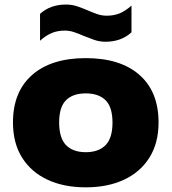

<svg xmlns="http://www.w3.org/2000/svg" viewBox="-20 -813 754 844"><path d="M357 10.5Q260.5 10.5 188.8 -23Q117 -56.5 77 -120.2Q37 -184 37 -274.5Q37 -409.5 121.2 -483.5Q205.5 -557.5 357 -557.5Q509 -557.5 593 -483.8Q677 -410 677 -274.5Q677 -184.5 637.2 -120.8Q597.5 -57 525.5 -23.2Q453.5 10.5 357 10.5ZM357 -144Q413.5 -144 444 -175Q474.5 -206 474.5 -274Q474.5 -342.5 444 -372.5Q413.5 -402.5 357 -402.5Q300.5 -402.5 270.2 -372.5Q240 -342.5 240 -274.5Q240 -206.5 270.2 -175.2Q300.5 -144 357 -144ZM444 -629.5Q417.5 -629.5 394 -637.8Q370.5 -646 348.5 -655Q328 -664 307.2 -671.2Q286.5 -678.5 264.5 -678.5Q233.5 -678.5 208.2 -668.2Q183 -658 156 -634V-752Q201 -793 270 -793Q296.5 -793 320 -785Q343.5 -777 365.5 -767.5Q386 -758.5 406.8 -751.2Q427.5 -744 449.5 -744Q480.5 -744 505.8 -754.2Q531 -764.5 558 -788.5V-671Q513 -629.5 444 -629.5Z"/></svg>

Font: Encode Sans Expanded Expanded ExtraBold
Style: Regular
Weight: 800
Width: 7
Designer: Multiple Designers
Foundry: Impallari Type
Version: Version 3.000; ttfautohint (v1.8.3) -l 8 -r 50 -G 200 -x 14 